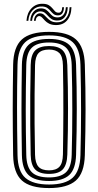

<svg xmlns="http://www.w3.org/2000/svg" viewBox="-20 -975 514 1004"><path d="M236.5 8.4Q137.7 8.4 94.1 -31.5Q50.5 -71.5 48.7 -163.3Q47.7 -229.2 47.1 -287.5Q46.5 -345.8 46.5 -401.4Q46.5 -457 47.1 -514.6Q47.7 -572.3 48.7 -637.1Q50.5 -728.8 94.2 -768.6Q137.8 -808.4 236.5 -808.4Q333.8 -808.4 377.3 -768.7Q420.8 -728.9 423.6 -637.4Q425.5 -572.6 426.5 -515Q427.5 -457.5 427.4 -402Q427.3 -346.5 426.4 -288Q425.5 -229.5 423.6 -162.7Q420.8 -69.7 376.5 -30.7Q332.1 8.4 236.5 8.4ZM236.5 -10.1Q321 -10.1 359.8 -45.4Q398.5 -80.6 400.7 -163.9Q402.4 -226.1 403.1 -282.8Q403.9 -339.5 403.9 -395.3Q404 -451.1 403.2 -510.2Q402.5 -569.4 400.7 -636.4Q398.5 -719.1 360.1 -754.5Q321.6 -789.9 236.5 -789.9Q148.6 -789.9 111.1 -753.7Q73.6 -717.4 71.6 -636.4Q70.3 -578.5 69.7 -524Q69.1 -469.4 69.1 -413.6Q69.1 -357.7 69.7 -296.4Q70.2 -235.1 71.6 -163.9Q73.2 -78.7 113.3 -44.4Q153.5 -10.1 236.5 -10.1ZM236.5 -28.6Q161.8 -28.6 128.9 -60Q95.9 -91.4 94.5 -163.9Q93.5 -229.3 92.9 -287.4Q92.3 -345.5 92.3 -401.1Q92.3 -456.8 92.9 -514.4Q93.5 -572.1 94.5 -636.4Q95.9 -708.7 128.8 -740Q161.6 -771.4 236.5 -771.4Q309.2 -771.4 342.3 -740.2Q375.4 -709.1 377.8 -635.7Q379.6 -576.9 380.6 -520Q381.5 -463 381.5 -405.8Q381.5 -348.6 380.6 -288.9Q379.7 -229.2 377.8 -164.6Q375.5 -91.1 342.2 -59.9Q308.9 -28.6 236.5 -28.6ZM236.5 -47.2Q294.9 -47.2 324 -73.2Q353 -99.3 354.9 -165.3Q356.5 -226.7 357.3 -284.2Q358.1 -341.7 358.1 -398.3Q358.2 -454.9 357.4 -513.3Q356.7 -571.8 354.9 -635.1Q353 -700.5 324.3 -726.6Q295.5 -752.8 236.5 -752.8Q173.7 -752.8 146.3 -725.5Q118.8 -698.2 117.4 -635.7Q116 -571.6 115.3 -514.3Q114.6 -457 114.6 -401.7Q114.6 -346.3 115.3 -288.2Q116 -230.2 117.4 -164.6Q118.8 -102.4 146.1 -74.8Q173.4 -47.2 236.5 -47.2ZM236.5 -65.7Q186.2 -65.7 163.9 -88.9Q141.5 -112.2 140.5 -165.2Q138.8 -243.1 138.2 -320.3Q137.7 -397.4 138.2 -475.8Q138.8 -554.2 140.5 -635.5Q141.5 -689.5 164.7 -711.9Q187.9 -734.3 236.5 -734.3Q285.8 -734.3 308.1 -711.3Q330.4 -688.3 332 -634.7Q333.8 -574.8 334.8 -518.9Q335.7 -462.9 335.7 -407.1Q335.7 -351.3 334.9 -292.3Q334 -233.2 332.1 -167.1Q330.5 -113.6 308.7 -89.7Q286.9 -65.7 236.5 -65.7ZM236.5 -84.2Q273.1 -84.2 290.6 -102.9Q308.2 -121.6 309.1 -167.7Q309.9 -222.1 310.5 -276Q311.2 -329.9 311.3 -386Q311.5 -442.2 311 -503.2Q310.5 -564.2 309.1 -632.7Q308.2 -679.9 290 -697.9Q271.8 -715.8 236.5 -715.8Q198.9 -715.8 181.6 -697.4Q164.3 -678.9 163.2 -634.7Q161.5 -556.4 160.9 -481.8Q160.3 -407.1 160.8 -329.7Q161.3 -252.3 163.2 -165.6Q164.3 -122 181.3 -103.1Q198.3 -84.2 236.5 -84.2ZM118.4 -866.4Q121.2 -907.5 145.1 -932.1Q169 -956.8 205.2 -955.2Q224.6 -954.5 235.7 -947.5Q246.8 -940.5 254 -931.6Q261.1 -922.6 267.7 -915.8Q274.4 -909 284.8 -908.6Q295 -908 299.9 -915.3Q304.8 -922.5 305.5 -937.3H314.5Q313.8 -916.1 305.9 -905.2Q298.1 -894.2 281.9 -894.6Q268.4 -894.9 260.1 -901.7Q251.9 -908.4 244.8 -917.2Q237.6 -926 227.8 -933.1Q218 -940.1 201.3 -941.1Q171.5 -942.9 150.9 -921.8Q130.3 -900.6 128.2 -866.4ZM138 -866.4Q140.3 -898.1 156.7 -915.3Q173.1 -932.6 196.9 -931.1Q212.4 -930.3 222 -923.2Q231.5 -916.2 238.9 -907.2Q246.4 -898.3 255.3 -891.4Q264.3 -884.5 279 -884Q299.1 -883.2 311.1 -897.1Q323 -911 324.3 -937.3H334.2Q333.2 -903.6 318.2 -885.2Q303.2 -866.7 277.3 -867.7Q260.6 -868.2 250 -875.2Q239.5 -882.2 231.6 -891.4Q223.6 -900.5 215 -907.6Q206.5 -914.7 193.5 -915.4Q175 -916.6 162.1 -902.8Q149.2 -888.9 147.8 -866.4ZM157.5 -866.4Q159 -885.1 168.4 -895.7Q177.9 -906.4 191.4 -905.3Q202 -904.6 209.9 -897.7Q217.7 -890.7 225.9 -881.8Q234 -872.8 245.4 -865.9Q256.7 -859 274.3 -858.3Q305.3 -856.9 324.3 -878.7Q343.3 -900.5 343.9 -937.3H353.7Q352.5 -892.7 330.4 -867.8Q308.4 -842.9 270.3 -844Q249.8 -844.6 236.7 -851.4Q223.6 -858.2 215.3 -867Q207 -875.9 200.6 -882.8Q194.3 -889.8 187.3 -890.8Q179.9 -892 173.5 -885.5Q167.1 -879 166.8 -866.4Z"/></svg>

Font: Big Shoulders Inline Text Thin
Style: Regular
Weight: 100
Designer: Patric King
Foundry: XO Type Co
Version: Version 2.002